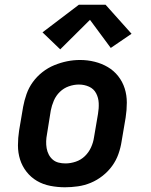

<svg xmlns="http://www.w3.org/2000/svg" viewBox="-20 -785 640 813"><path d="M255 8Q224 8 193 2Q162 -4 136.5 -19Q111 -34 92.5 -57.5Q74 -81 65 -109.5Q56 -138 56 -169.5Q56 -201 61 -233L78 -333Q83 -360 92.5 -387Q102 -414 119 -437.5Q136 -461 159.5 -479.5Q183 -498 210 -509Q237 -520 264 -525.5Q291 -531 319 -531Q351 -531 381 -523.5Q411 -516 436.5 -501Q462 -486 480.5 -462.5Q499 -439 508 -410.5Q517 -382 517 -350.5Q517 -319 512 -287L495 -187Q491 -160 481.5 -133Q472 -106 455 -82.5Q438 -59 414.5 -40.5Q391 -22 364.5 -11Q338 0 310 4Q282 8 255 8ZM257 -93Q279 -93 301 -100.5Q323 -108 339.5 -124Q356 -140 365.5 -161Q375 -182 378 -203L395 -303Q399 -326 398 -348.5Q397 -371 387 -390Q377 -409 357 -418Q337 -427 314 -427Q293 -427 271.5 -419.5Q250 -412 233.5 -396Q217 -380 208 -359Q199 -338 195 -317L179 -217Q176 -202 175.5 -187Q175 -172 177.5 -157.5Q180 -143 186.5 -130.5Q193 -118 203.5 -109Q214 -100 228 -96.5Q242 -93 257 -93ZM235 -576 160 -648 314 -765H427L537 -642L449 -582L361 -701Z"/></svg>

Font: Iosevka Etoile Oblique
Style: Bold
Weight: 700
Italic angle: -9°
Designer: Belleve Invis
Foundry: Belleve Invis
Version: Version 15.5.2; ttfautohint (v1.8.4)